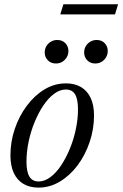

<svg xmlns="http://www.w3.org/2000/svg" viewBox="-20 -844 558 874"><path d="M280.5 -464.5Q321 -464.5 349.5 -447.2Q378 -430 393 -397.5Q408 -365 408 -318.5Q408 -256.5 388.2 -197.8Q368.5 -139 333.8 -92.2Q299 -45.5 253.2 -17.8Q207.5 10 155 10Q115 10 86.2 -7.2Q57.5 -24.5 42.5 -57.2Q27.5 -90 27.5 -136.5Q27.5 -198.5 47.2 -257Q67 -315.5 101.8 -362.2Q136.5 -409 182.2 -436.8Q228 -464.5 280.5 -464.5ZM156 -18Q183 -18 209.2 -37.5Q235.5 -57 258 -90.8Q280.5 -124.5 298 -167Q315.5 -209.5 325.2 -255.8Q335 -302 335 -346.5Q335 -392.5 321.8 -414.5Q308.5 -436.5 279.5 -436.5Q252.5 -436.5 226.2 -417Q200 -397.5 177.5 -364Q155 -330.5 137.5 -288Q120 -245.5 110.2 -199Q100.5 -152.5 100.5 -108Q100.5 -62.5 113.8 -40.2Q127 -18 156 -18ZM234.5 -555Q211.5 -555 197.5 -569.8Q183.5 -584.5 183.5 -605Q183.5 -621 191 -633.8Q198.5 -646.5 211.5 -654.2Q224.5 -662 240.5 -662Q264 -662 277.8 -647.2Q291.5 -632.5 291.5 -612Q291.5 -596.5 284 -583.5Q276.5 -570.5 263.8 -562.8Q251 -555 234.5 -555ZM413.5 -555Q390.5 -555 376.8 -569.8Q363 -584.5 363 -605Q363 -621 370.5 -633.8Q378 -646.5 391 -654.2Q404 -662 420 -662Q443 -662 456.8 -647.2Q470.5 -632.5 470.5 -612Q470.5 -596.5 463 -583.5Q455.5 -570.5 442.8 -562.8Q430 -555 413.5 -555ZM254.5 -778.5 268.5 -824.5H517.5L503.5 -778.5Z"/></svg>

Font: Newsreader 36pt
Style: Italic
Weight: 400
Italic angle: -17°
Designer: Hugues Gentile
Foundry: Production Type
Version: Version 1.003